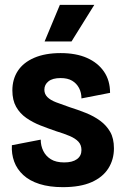

<svg xmlns="http://www.w3.org/2000/svg" viewBox="-20 -759 513 792"><path d="M239 13Q184 13 143 0Q102 -13 76 -37Q50 -61 38.5 -92.5Q27 -124 29 -160L148 -183Q148 -158 158.5 -136.5Q169 -115 190 -102Q211 -89 245 -89Q279 -89 297.5 -102.5Q316 -116 316 -140Q316 -161 303.5 -174.5Q291 -188 267.5 -198Q244 -208 211 -218Q179 -229 147 -241.5Q115 -254 88.5 -272.5Q62 -291 46.5 -318.5Q31 -346 31 -386Q31 -432 53.5 -466.5Q76 -501 121 -520.5Q166 -540 230 -540Q294 -540 339 -520Q384 -500 409 -463.5Q434 -427 434 -376L316 -353Q316 -377 306 -396Q296 -415 277.5 -426Q259 -437 230 -437Q197 -437 180 -423.5Q163 -410 163 -389Q163 -371 175.5 -358.5Q188 -346 211.5 -337Q235 -328 267 -317Q302 -306 334.5 -293Q367 -280 393 -261Q419 -242 434.5 -215Q450 -188 450 -147Q450 -101 427 -64.5Q404 -28 357.5 -7.5Q311 13 239 13ZM275 -588H164L227 -739H369Z"/></svg>

Font: Bricolage Grotesque 36pt SemiCondensed
Style: Bold
Weight: 700
Width: 4
Designer: Mathieu Triay
Foundry: Atelier Triay
Version: Version 1.001;gftools[0.9.33.dev8+g029e19f]